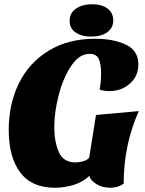

<svg xmlns="http://www.w3.org/2000/svg" viewBox="-20 -862 680 902"><path d="M561 1Q533 20 499 20Q459 20 431.5 2Q404 -16 400 -36Q370 -7 326.5 6.5Q283 20 237 20Q129 20 75 -52Q21 -124 21 -251Q21 -374 69 -471Q117 -568 209 -624Q301 -680 427 -680Q512 -680 571 -652.5Q630 -625 630 -559Q630 -504 590 -469Q550 -434 494 -434Q468 -434 448 -441Q455 -478 455 -519Q455 -556 445 -582.5Q435 -609 400 -609Q353 -609 315.5 -554Q278 -499 256.5 -418Q235 -337 235 -264Q235 -196 256.5 -147.5Q278 -99 334 -99Q352 -99 371 -104.5Q390 -110 399 -121L431 -322L632 -340Q561 -181 561 1ZM512 -766Q512 -730 483 -710Q454 -690 409 -690Q363 -690 335 -709.5Q307 -729 307 -764Q307 -801 337 -821.5Q367 -842 413 -842Q458 -842 485 -822Q512 -802 512 -766Z"/></svg>

Font: Sansita ExtraBold Italic
Style: Regular
Weight: 800
Italic angle: -11°
Designer: Pablo Cosgaya
Foundry: Omnibus-Type
Version: Version 1.006